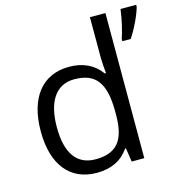

<svg xmlns="http://www.w3.org/2000/svg" viewBox="-112 -860 913 971"><g transform="rotate(-15 344.0 -375.0)"><path d="M526.9 0H460.9L450.2 -71.8H445.8C408.2 -17.6 352.5 9.8 277.8 9.8C137.7 9.8 56.2 -89.8 56.2 -266.1C56.2 -442.4 138.7 -544.9 277.8 -544.9C350.6 -544.9 406.2 -518.6 444.8 -465.8H451.2L447.8 -504.4L445.8 -542V-759.8H526.9ZM572.8 -600.1V-611.8C585 -647.5 599.6 -707 606 -759.8H688V-751C680.7 -717.8 647.5 -645.5 616.7 -600.1ZM445.8 -266.1C445.8 -418 397.9 -477.1 287.1 -477.1C191.9 -477.1 140.1 -399.9 140.1 -265.1C140.1 -128.4 190.9 -58.1 288.1 -58.1C398.9 -58.1 445.8 -114.7 445.8 -249Z"/></g></svg>

Font: OpenSansEmoji
Style: Regular
Weight: 400
Foundry: MorbZ
Version: Version 1.000;PS 001.000;hotconv 1.0.70;makeotf.lib2.5.58329